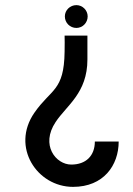

<svg xmlns="http://www.w3.org/2000/svg" viewBox="-20 -729 520 749"><path d="M350 -177C350 -121 315 -87 258 -87C198 -87 137 -163 197 -253C240 -318 321 -366 321 -497V-590H232C232 -539 233 -592 232 -527C230 -373 179 -383 114 -289C22 -156 124 0 265 0C384 0 443 -84 443 -177ZM278 -620C302 -620 322 -640 322 -665C322 -689 302 -709 278 -709C253 -709 233 -689 233 -665C233 -640 253 -620 278 -620Z"/></svg>

Font: Advent Pro
Style: SemiBold
Weight: 600
Designer: Andreas Kalpakidis
Foundry: Andreas Kalpakidis
Version: Version 2.002 2008